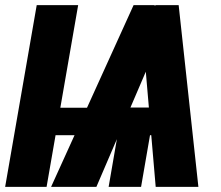

<svg xmlns="http://www.w3.org/2000/svg" viewBox="-24 -731 863 751"><path d="M416.5 -309.6 397.5 -202.1H138.7L157.7 -309.6ZM630.4 -646.5 353 0H175.8L498.5 -710.9H580.1ZM585 0 527.8 -666 585 -710.9H674.8L752 0ZM673.3 -310.5 654.3 -202.1H320.3L339.4 -310.5ZM571.8 -254.4 527.8 0H400.9L444.8 -254.4ZM281.7 -710.9 158.2 0H-3.9L119.6 -710.9Z"/></svg>

Font: Roboto Condensed Black
Style: Italic
Weight: 900
Italic angle: -12°
Designer: Christian Robertson
Foundry: Google
Version: Version 3.008; 2023